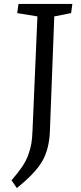

<svg xmlns="http://www.w3.org/2000/svg" viewBox="-20 -720 407 969"><path d="M168.9 -637.2 66.9 -653.8 73.2 -700.2H345.2L338.9 -653.8L253.9 -637.2L231.9 -59.1Q228.5 33.7 192.6 94.7Q156.7 155.8 64.9 229L38.1 189.9Q70.8 152.8 91.3 122.3Q111.8 91.8 122.8 61.3Q133.8 30.8 138.2 4.6Q142.6 -21.5 144 -59.1Z"/></svg>

Font: Literata Book
Style: Italic
Weight: 400
Italic angle: -3°
Designer: Latin by Veronika Burian and Jose Scaglione. Greek by Irene Vlachou. Cyrillic by Vera Evstafieva
Foundry: TypeTogether
Version: Version 1.003;PS 001.003;hotconv 1.0.88;makeotf.lib2.5.64775